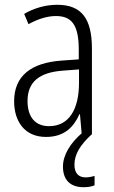

<svg xmlns="http://www.w3.org/2000/svg" viewBox="-20 -628 475 802"><path d="M291 60C291 16 315 -22 362 -66H364V-425C364 -551 320 -608 219 -608C170 -608 122 -594 81 -570L99 -527C141 -550 179 -561 214 -561C280 -561 309 -523 309 -421V-380L238 -375C110 -366 39 -311 39 -205C39 -121 83 -56 172 -56C248 -56 287 -96 312 -151H314L321 -71C274 -30 243 19 243 68C243 124 274 154 329 154C348 154 364 151 375 146V107C367 109 353 113 338 113C307 113 291 94 291 60ZM244 -333 310 -338V-282C310 -171 268 -101 185 -101C129 -101 95 -137 95 -206C95 -285 143 -326 244 -333Z"/></svg>

Font: Noto Sans Malayalam UI Condensed Light
Style: Regular
Weight: 300
Width: 3
Designer: Jelle Bosma - Monotype Design Team
Foundry: Monotype Imaging Inc.
Version: Version 2.104